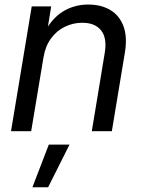

<svg xmlns="http://www.w3.org/2000/svg" viewBox="-20 -563 617 824"><path d="M166.5 -315.9 113.8 0H27.3L116.2 -535.6H199.7L178.7 -405.8L162.1 -408.7Q198.7 -481.4 248.3 -512.5Q297.9 -543.5 358.4 -543.5Q414.1 -543.5 453.4 -520Q492.7 -496.6 510 -450.4Q527.3 -404.3 515.6 -335L460 0H374L429.2 -334Q440.4 -398.9 414.3 -432.1Q388.2 -465.3 333 -465.3Q293.5 -465.3 258.3 -448.2Q223.1 -431.2 198.7 -397.7Q174.3 -364.3 166.5 -315.9ZM119.1 240.7 189.5 57.6H278.3L186.5 240.7Z"/></svg>

Font: Inter 20pt
Style: Italic
Weight: 400
Italic angle: -9.3988°
Version: Version 4.001;git-66647c0bb